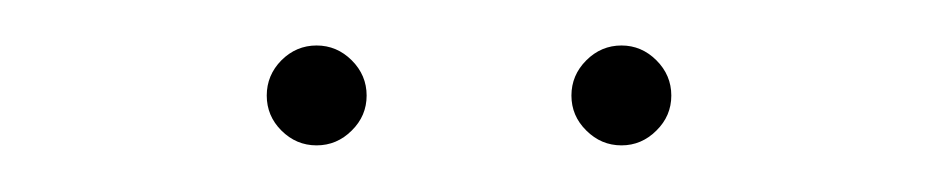

<svg xmlns="http://www.w3.org/2000/svg" viewBox="-20 -654 410 84"><path d="M230 -612.2Q230 -621.1 236.5 -627.6Q243 -634.1 251.9 -634.1Q260.7 -634.1 267.2 -627.6Q273.7 -621.1 273.7 -612.2Q273.7 -603.3 267.2 -596.9Q260.7 -590.4 251.9 -590.4Q243 -590.4 236.5 -596.9Q230 -603.3 230 -612.2ZM96.7 -612.2Q96.7 -621.1 103.1 -627.6Q109.6 -634.1 118.5 -634.1Q127.4 -634.1 133.9 -627.6Q140.4 -621.1 140.4 -612.2Q140.4 -603.3 133.9 -596.9Q127.4 -590.4 118.5 -590.4Q109.6 -590.4 103.1 -596.9Q96.7 -603.3 96.7 -612.2Z"/></svg>

Font: 26F Galaxy Hebrew Light
Style: Regular
Weight: 300
Designer: C₂₉H₂₅N₃O₅
Version: Version 1.000